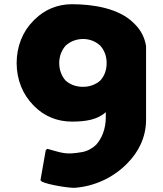

<svg xmlns="http://www.w3.org/2000/svg" viewBox="-20 -609 772 911"><path d="M261 -310C261 -343 273 -372 292 -393C313 -412 342 -424 374 -424C405 -424 433 -413 455 -393C474 -373 486 -344 486 -310C486 -277 476 -249 456 -227C436 -209 407 -197 374 -197C340 -197 312 -208 291 -227C273 -247 261 -276 261 -310ZM673 -391C666 -433 647 -467 621 -493L614 -500C544 -570 421 -589 321 -589C251 -589 191 -562 146 -518L145 -517L138 -510C88 -460 59 -389 59 -310C59 -231 88 -161 137 -111L138 -110L145 -103C189 -59 250 -32 321 -32C387 -32 443 -41 482 -77V-53C482 1 464 48 435 79C417 96 393 109 367 113C291 126 277 117 204 97L197 104L172 246L179 253C210 268 310 284 336 282C428 275 515 234 577 173L584 166C638 112 673 41 673 -40Z"/></svg>

Font: Hussar Woodtype
Style: Blk
Weight: 900
Foundry: Cannot Into Space Fonts
Version: Version 1.07